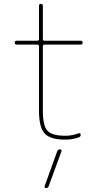

<svg xmlns="http://www.w3.org/2000/svg" viewBox="-20 -710 527 990"><path d="M66 -480Q56 -480 56 -490Q56 -500 66 -500H172Q181 -500 181 -509V-680Q181 -690 191 -690Q201 -690 201 -680V-509Q201 -500 210 -500H396Q406 -500 406 -490Q406 -480 396 -480H210Q201 -480 201 -471V-140Q201 -60 225.5 -35Q250 -10 316 -10Q354 -10 386 -23Q390 -24 393 -22Q396 -20 396 -16Q396 -5 387 -2Q354 10 316 10Q239 10 210 -22Q181 -54 181 -140V-471Q181 -480 172 -480ZM275 70Q278 60 290 60Q294 60 296 63Q298 66 297 70L231 250Q228 260 217 260Q213 260 211 257Q209 254 210 250Z"/></svg>

Font: Rounded Mplus 1c Thin
Style: Regular
Weight: 250
Version: Version 1.059.20150529